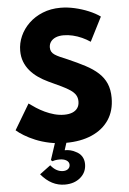

<svg xmlns="http://www.w3.org/2000/svg" viewBox="-69 -889 819 1217"><g transform="rotate(-5 340.5 -280.5)"><path d="M322.5 16Q267.5 16 219 5.8Q170.5 -4.5 130.8 -21Q91 -37.5 60.8 -56Q30.5 -74.5 12 -91L108.5 -253Q128 -238.5 152.8 -222.5Q177.5 -206.5 206 -193Q234.5 -179.5 265.5 -171Q296.5 -162.5 328 -162.5Q358 -162.5 379.5 -171Q401 -179.5 413 -196.5Q425 -213.5 425 -239Q425 -262.5 414.2 -279.8Q403.5 -297 381.5 -312Q359.5 -327 325.8 -343.2Q292 -359.5 246 -380.5Q212 -396.5 182.5 -417Q153 -437.5 131 -463.5Q109 -489.5 97 -521Q85 -552.5 85 -590Q85 -638.5 104.8 -683Q124.5 -727.5 161.2 -763Q198 -798.5 249.2 -819.2Q300.5 -840 363 -840Q406.5 -840 452.8 -829.5Q499 -819 541 -801.5Q583 -784 613.5 -762L535.5 -608.5Q511.5 -625 483.2 -637.8Q455 -650.5 425.5 -657.5Q396 -664.5 367.5 -664.5Q338 -664.5 317.2 -655.8Q296.5 -647 285.2 -631.2Q274 -615.5 274 -594.5Q274 -579 280.5 -567.8Q287 -556.5 300.2 -547.8Q313.5 -539 333.5 -530Q353.5 -521 380.5 -510Q441.5 -483.5 489.5 -458.2Q537.5 -433 570.2 -403Q603 -373 619.8 -334.2Q636.5 -295.5 636.5 -243Q636.5 -161.5 597.8 -103.5Q559 -45.5 488.5 -14.8Q418 16 322.5 16ZM294 279Q251 279 213.2 259.5Q175.5 240 142.5 200.5L211.5 149Q246 192.5 290 192.5Q310 192.5 322 182.5Q334 172.5 334 156.5Q334 138.5 317.2 128Q300.5 117.5 273.5 117.5Q260 117.5 247.2 119.5Q234.5 121.5 229 125L218.5 117L257 0H331L311 62Q329.5 61.5 347.8 66Q366 70.5 380.5 79Q405.5 90.5 418.8 111.5Q432 132.5 432 160.5Q432 212.5 393.2 245.8Q354.5 279 294 279Z"/></g></svg>

Font: Spartan Thin ExtraBold
Style: Regular
Weight: 800
Version: Version 1.004